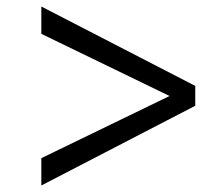

<svg xmlns="http://www.w3.org/2000/svg" viewBox="-20 -662 685 590"><path d="M501 -367 107 -558V-642L580 -398V-337L107 -92V-176Z"/></svg>

Font: Grenzecho Serif
Style: Serif-Regular
Weight: 400
Designer: Dan Reynolds
Foundry: Dan Reynolds
Version: Version 1.001; ttfautohint (v1.1) -l 5 -r 5 -G 72 -x 0 -D la